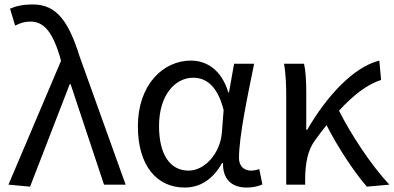

<svg xmlns="http://www.w3.org/2000/svg" viewBox="-20 -829 1768 862"><path d="M115 9 293 -451H297L447 0H544L338 -574C289 -730 236 -809 128 -809C80 -809 51 -801 25 -790L48 -714C68 -724 88 -732 118 -732C180 -732 217 -679 248 -578L254 -556L18 0Z M809 13C879 13 936 -24 977 -97H981C980 -21 1023 13 1088 13C1120 13 1142 6 1158 -1L1144 -70C1133 -66 1119 -63 1107 -63C1077 -63 1053 -82 1053 -119C1053 -218 1092 -400 1121 -543H1031L1008 -414H1005C974 -518 905 -557 837 -557C712 -557 599 -448 599 -262C599 -84 685 13 809 13ZM827 -63C743 -63 694 -136 694 -263C694 -406 769 -480 847 -480C898 -480 954 -453 984 -335L976 -232C968 -140 899 -63 827 -63Z M1728 0C1645 -89 1556 -225 1502 -332C1569 -405 1631 -451 1691 -470L1683 -557C1566 -528 1445 -395 1359 -246H1355V-416C1355 -464 1352 -514 1345 -543H1255C1264 -495 1265 -438 1265 -394V0H1350V-28C1351 -99 1362 -156 1395 -200C1412 -224 1429 -246 1446 -267C1497 -167 1569 -58 1627 9Z"/></svg>

Font: Source Han Sans KR Regular
Style: Regular
Weight: 400
Designer: Ryoko NISHIZUKA (kana & ideographs); Paul D. Hunt (Latin, Greek & Cyrillic); Wenlong ZHANG (bopomofo); Sandoll Communica
Foundry: Adobe Systems Incorporated
Version: Version 1.004;PS 1.004;hotconv 1.0.82;makeotf.lib2.5.63406